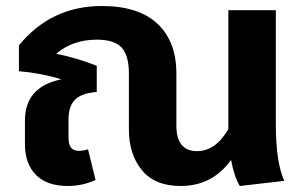

<svg xmlns="http://www.w3.org/2000/svg" viewBox="-20 -602 1015 639"><path d="M926 0 778 17Q759 -15 749 -70Q687 17 581 17Q495 17 452 -36Q409 -89 409 -171V-357Q409 -417 385 -443.5Q361 -470 302 -470Q222 -470 167 -423Q237 -409 302 -383V-296Q251 -292 229.5 -270Q208 -248 208 -205V-143Q208 -100 242 -100Q256 -100 273 -105L298 -3Q254 17 206 17Q136 17 99.5 -20Q63 -57 63 -122V-201Q63 -313 184 -338Q116 -359 43 -365V-451Q150 -582 319 -582Q441 -582 504 -523Q567 -464 567 -357V-184Q567 -99 636 -99Q697 -99 740 -172V-568H898V-187Q898 -63 926 0Z"/></svg>

Font: FiraGO
Style: Bold
Weight: 700
Designer: bBox Type
Foundry: bBox Type GmbH
Version: Version 1.001;PS 001.001;hotconv 1.0.88;makeotf.lib2.5.64775